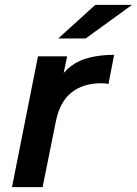

<svg xmlns="http://www.w3.org/2000/svg" viewBox="-20 -764 559 784"><path d="M29 0 135 -534H254L240 -466Q269 -499 307 -516Q364 -540 446 -540L423 -421Q415 -423 408 -423.5Q401 -424 392 -424Q319 -424 271 -385.5Q223 -347 207 -263L154 0ZM218 -607 369 -744H519L330 -607Z"/></svg>

Font: Montserrat Thin SemiBold
Style: Italic
Weight: 600
Italic angle: -11.3°
Version: Version 9.000